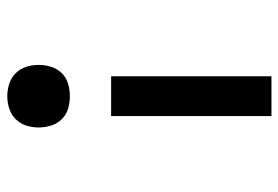

<svg xmlns="http://www.w3.org/2000/svg" viewBox="-142 -634 783 540"><g transform="rotate(90 250.0 -363.5)"><path d="M194 -284V-735H306V-284ZM250 8Q232 8 215 2.5Q198 -3 185.5 -15.5Q173 -28 167.5 -45Q162 -62 162 -80Q162 -98 167.5 -115.5Q173 -133 185.5 -145.5Q198 -158 215 -163Q232 -168 250 -168Q268 -168 285 -163Q302 -158 314.5 -145.5Q327 -133 332.5 -115.5Q338 -98 338 -80Q338 -62 332.5 -45Q327 -28 314.5 -15.5Q302 -3 285 2.5Q268 8 250 8Z"/></g></svg>

Font: Iosevka Curly
Style: Bold
Weight: 700
Monospace: yes
Designer: Belleve Invis
Foundry: Belleve Invis
Version: Version 22.1.2; ttfautohint (v1.8.4)